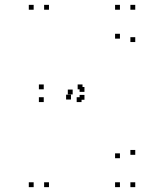

<svg xmlns="http://www.w3.org/2000/svg" viewBox="-20 -760 660 790"><path d="M536.5 10V-10H516.5V10ZM536.5 -123V-143H516.5V-123ZM327.5 -382V-402H307.5V-382ZM327.5 -349.5V-369.5H307.5V-349.5ZM536.5 -587V-607H516.5V-587ZM536.5 -720V-740H516.5V-720ZM473.5 -720V-740H453.5V-720ZM473.5 -601V-621H453.5V-601ZM279 -371.5V-391.5H259V-371.5ZM319.5 -392.5V-412.5H299.5V-392.5ZM160 -392.5V-412.5H140V-392.5ZM160 -340V-360H140V-340ZM315.5 -340V-360H295.5V-340ZM272 -350.5V-370.5H252V-350.5ZM473.5 -109V-129H453.5V-109ZM473.5 10V-10H453.5V10ZM181.5 10V-10H161.5V10ZM181.5 -720V-740H161.5V-720ZM118.5 -720V-740H98.5V-720ZM118.5 10V-10H98.5V10Z"/></svg>

Font: Monaspace Krypton Dots Var
Style: Regular
Weight: 400
Designer: Riley Cran and the Lettermatic Team
Version: Version 1.100 (Monaspace Krypton Dots)